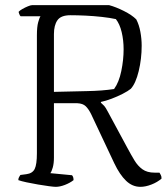

<svg xmlns="http://www.w3.org/2000/svg" viewBox="-20 -724 651 744"><path d="M196 0Q189 0 170 -2.5Q151 -5 127.5 -9Q104 -13 83 -17.5Q62 -22 51 -26Q51 -33 54 -38Q57 -43 59 -46L82 -49Q106 -52 114.5 -69.5Q123 -87 123 -130V-587Q123 -620 128 -638Q133 -656 137 -661H60Q57 -663 54.5 -670Q52 -677 52 -678Q56 -683 66.5 -689Q77 -695 88 -699.5Q99 -704 104 -704H403Q429 -697 460 -681.5Q491 -666 508 -649Q519 -628 524 -600.5Q529 -573 529 -547Q529 -496 517.5 -448.5Q506 -401 487 -380Q476 -371 455.5 -360.5Q435 -350 412.5 -341.5Q390 -333 371 -329V-326Q379 -319 384 -313.5Q389 -308 398 -291L473 -152Q488 -124 501 -102.5Q514 -81 532 -68Q550 -55 579 -55H598Q600 -51 603 -46Q606 -41 606 -32Q590 -18 567 -9Q544 0 524 0Q493 0 468.5 -23.5Q444 -47 423 -91L333 -282Q323 -302 312 -312.5Q301 -323 280 -324H189V-113Q189 -91 184.5 -75Q180 -59 175 -53L259 -45Q265 -39 265 -26Q251 -15 231.5 -7.5Q212 0 196 0ZM189 -368Q260 -370 318 -371Q376 -372 422 -379Q441 -405 450 -448.5Q459 -492 459 -533Q459 -568 451.5 -599.5Q444 -631 429 -650Q406 -655 374.5 -658.5Q343 -662 311 -663.5Q279 -665 253 -665Q216 -665 202.5 -645.5Q189 -626 189 -592Z"/></svg>

Font: Texturina Thin
Style: Regular
Weight: 100
Designer: Guillermo Torres Carreño
Foundry: Omnibus-Type
Version: Version 1.002; ttfautohint (v1.8.3)